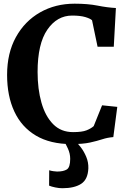

<svg xmlns="http://www.w3.org/2000/svg" viewBox="-20 -771 703 1042"><path d="M368.5 11Q252.5 11 174.8 -35.2Q97 -81.5 57.8 -165.8Q18.5 -250 18.5 -364.5Q18.5 -483 66.5 -569.8Q114.5 -656.5 197.5 -703.8Q280.5 -751 385 -751Q457 -751 509.8 -740.5Q562.5 -730 609 -727.5L597.5 -517.5H509.5L479.5 -661Q469.5 -670.5 442.5 -678.5Q415.5 -686.5 371.5 -686.5Q289.5 -686.5 236.8 -609.8Q184 -533 184 -380.5Q184 -287.5 205 -213.8Q226 -140 268.5 -97Q311 -54 376.5 -54Q425.5 -54 449.8 -63.8Q474 -73.5 488.5 -86.5L534 -199.5L616.5 -191L595 -27Q563.5 -24.5 535.2 -15.2Q507 -6 468.8 2.5Q430.5 11 368.5 11ZM318.5 250.5Q300.5 250.5 280 246.2Q259.5 242 246.5 236.5L247 153Q257.5 156.5 270.5 158.2Q283.5 160 290 160Q324.5 160 342.8 148.5Q361 137 361 91Q361 62.5 348.5 35.2Q336 8 328.5 -2L372 -6.5L391.5 -2Q402.5 7.5 419 29Q435.5 50.5 448 80Q460.5 109.5 459.5 142.5Q457 203 420.2 226.8Q383.5 250.5 318.5 250.5Z"/></svg>

Font: Merriweather
Style: Bold
Weight: 700
Designer: Eben Sorkin
Foundry: Eben Sorkin
Version: Version 2.100; ttfautohint (v1.7.19-72a1) -l 8 -r 50 -G 200 